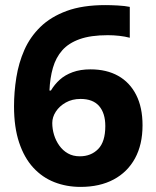

<svg xmlns="http://www.w3.org/2000/svg" viewBox="-20 -722 612 753"><path d="M35 -305Q35 -361 44.1 -418.2Q53.2 -475.4 75.6 -526.2Q98 -577 138.5 -616.5Q179 -656 241.3 -679Q303.6 -702 393 -702Q414 -702 442 -700.5Q470 -699 489 -695V-574Q470 -579 447.5 -581.5Q425 -584 402.7 -584Q336 -584 292.5 -568.5Q249 -553 224 -524.5Q199 -496 187.5 -456Q176 -416 174 -367H179.7Q194 -391 214.5 -409.5Q235 -428 265.1 -439Q295.2 -450 335 -450Q398 -450 443.5 -424.5Q489 -399 514 -349.9Q539 -300.8 539 -230.5Q539 -155 509.5 -101Q480 -47 425.6 -18Q371.2 11 295.8 11Q240.8 11 193.4 -7.5Q146 -26 110.5 -64.5Q75 -103 55 -163Q35 -223 35 -305ZM292.9 -109Q337 -109 365 -137.5Q393 -166 393 -227.6Q393 -278 368.8 -306Q344.5 -334 296 -334Q263 -334 238 -319.9Q212.9 -305.8 199 -284.3Q185 -262.8 185 -239.7Q185 -216 192 -193Q199 -170 212.7 -150.9Q226.3 -131.8 246.3 -120.4Q266.2 -109 292.9 -109Z"/></svg>

Font: Noto Sans Kannada
Style: Regular
Weight: 400
Designer: Jelle Bosma - Monotype Design Team
Foundry: Monotype Imaging Inc.
Version: Version 2.003